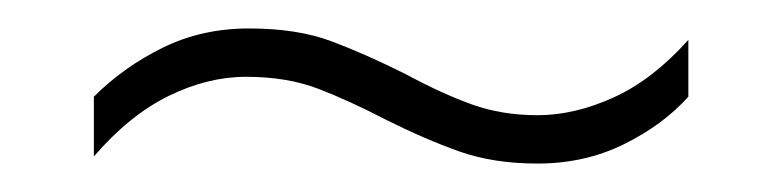

<svg xmlns="http://www.w3.org/2000/svg" viewBox="-20 -421 550 135"><path d="M251 -337Q226 -350 204 -358.5Q182 -367 153 -367Q126 -367 98.5 -353.5Q71 -340 46 -311V-353Q67 -374 94.5 -387.5Q122 -401 155 -401Q189 -401 213 -392Q237 -383 265 -369Q291 -355 312 -347.5Q333 -340 358 -340Q384 -340 411.5 -352.5Q439 -365 464 -393V-353Q446 -333 418.5 -319.5Q391 -306 358 -306Q327 -306 303 -314.5Q279 -323 251 -337Z"/></svg>

Font: Noto Sans Gujarati SemiCondensed ExtraLight
Style: Regular
Weight: 200
Width: 4
Designer: Jelle Bosma - Monotype Design Team, Universal Thirst
Foundry: Monotype Imaging Inc.
Version: Version 2.106; ttfautohint (v1.8.4.7-5d5b)